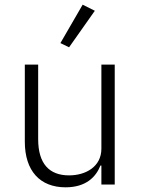

<svg xmlns="http://www.w3.org/2000/svg" viewBox="-20 -788 603 820"><path d="M385 -742 333 -768 238 -604 275 -586ZM413 0H470V-512H413V-153C413 -76 346 -39 275 -39C190 -39 143 -89 143 -194V-512H86V-183C86 -58 151 12 260 12C348 12 390 -33 409 -81H413Z"/></svg>

Font: IBM Plex Arabic Light
Style: Regular
Weight: 300
Designer: Mike Abbink, Paul van der Laan, Pieter van Rosmalen, Wael Morcos, Khajak Apelian
Foundry: Bold Monday
Version: Version 1.0